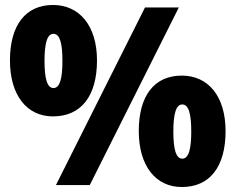

<svg xmlns="http://www.w3.org/2000/svg" viewBox="-20 -744 948 772"><path d="M193 -724C83 -724 20 -643 20 -501C20 -361 88 -276 193 -276C307 -276 370 -359 370 -501C370 -640 300 -724 193 -724ZM699 -714H563L205 0H341ZM195 -608C221 -608 231 -569 231 -499C231 -429 221 -390 195 -390C169 -390 159 -430 159 -499C159 -568 169 -608 195 -608ZM711 -440C600 -440 538 -359 538 -217C538 -77 606 8 711 8C825 8 887 -75 887 -217C887 -356 818 -440 711 -440ZM713 -324C740 -324 749 -282 749 -215C749 -149 740 -106 713 -106C687 -106 677 -146 677 -215C677 -284 687 -324 713 -324Z"/></svg>

Font: Noto Sans Thai Looped SemiCondensed Black
Style: Regular
Weight: 900
Width: 4
Designer: Sasikarn Vongin, Ben Mitchell
Foundry: The Fontpad Ltd
Version: Version 1.001